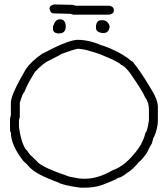

<svg xmlns="http://www.w3.org/2000/svg" viewBox="-20 -870 772 880"><path d="M334.5 -687.5Q388.2 -687.5 445.8 -662.1Q451.2 -662.1 488.8 -646.5Q552.2 -617.7 582.5 -589.8Q587.9 -589.8 596.2 -576.2Q617.2 -553.2 668.5 -468.8Q703.6 -413.6 703.6 -380.9V-318.4Q703.6 -282.2 686 -242.2Q682.6 -242.2 676.3 -212.9Q673.3 -210.4 650.9 -166Q625.5 -131.8 617.7 -128.9Q592.3 -95.7 561 -76.2Q534.2 -54.7 520 -54.7Q513.7 -46.9 445.8 -21.5Q413.1 -9.8 365.7 -9.8H348.1Q262.7 -22 248.5 -33.2Q144.5 -70.8 115.7 -103.5Q103 -118.7 86.4 -132.8Q29.8 -205.1 29.8 -263.7Q26.4 -263.7 25.9 -277.3V-326.2Q25.9 -328.1 29.8 -341.8V-400.4Q29.8 -435.1 98.1 -552.7Q124 -589.8 172.4 -623Q292 -686.5 334.5 -687.5ZM70.8 -398.4V-334Q66.9 -320.3 66.9 -318.4V-289.1Q74.2 -226.6 96.2 -187.5Q100.1 -186.5 119.6 -158.2Q122.1 -158.2 148.9 -130.9Q168.9 -104 297.4 -60.5Q341.8 -50.8 361.8 -50.8H369.6Q429.7 -50.8 496.6 -89.8Q557.6 -110.4 615.7 -191.4Q637.2 -222.2 647 -261.7Q655.8 -270 662.6 -318.4V-367.2Q662.6 -401.9 645 -423.8Q636.7 -447.8 574.7 -537.1Q548.3 -570.3 535.6 -572.3Q526.9 -586.4 434.1 -623Q369.6 -644.5 354 -644.5Q343.3 -646.5 336.4 -646.5Q308.6 -640.6 262.2 -623Q259.8 -620.1 195.8 -587.9Q165 -567.9 147 -546.9Q140.1 -543 125.5 -515.6Q106.9 -486.8 90.3 -445.3Q84.5 -445.3 70.8 -398.4ZM228.5 -849.6Q248 -849.6 316.4 -847.7Q322.8 -843.8 328.1 -843.8H480.5Q502 -840.3 502 -822.3Q502 -806.6 480.5 -802.7H316.4L302.7 -806.6Q243.2 -808.6 226.6 -808.6Q210.9 -808.6 207 -830.1Q207 -845.7 228.5 -849.6ZM252 -781.2H257.8Q276.4 -781.2 281.2 -755.9V-748Q281.2 -716.8 250 -716.8H244.1Q222.7 -720.2 222.7 -738.3V-748Q233.4 -781.2 252 -781.2ZM443.4 -777.3H449.2Q474.6 -777.3 482.4 -750V-748Q479.5 -718.8 455.1 -718.8H449.2Q419.9 -722.2 419.9 -742.2V-753.9Q424.8 -777.3 443.4 -777.3Z"/></svg>

Font: CEF Fonts CJK
Style: Regular
Weight: 400
Designer: PartyBoss (派对大魔王)
Version: Release 2.25